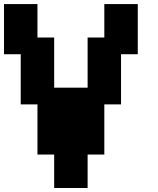

<svg xmlns="http://www.w3.org/2000/svg" viewBox="-20 -937 790 957"><path d="M0 -666.7V-916.7H166.7V-750H250V-500H416.7V-750H500V-916.7H666.7V-666.7H583.3V-416.7H500V-166.7H416.7V0H250V-166.7H166.7V-416.7H83.3V-666.7Z"/></svg>

Font: Galmuri11 Bold
Style: Regular
Weight: 700
Designer: Lee Minseo (quiple)
Version: Version 2.397;hotconv 1.1.1;makeotfexe 2.6.0 DEVELOPMENT